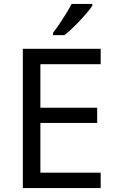

<svg xmlns="http://www.w3.org/2000/svg" viewBox="-20 -964 596 984"><path d="M496 0H97V-714H496V-635H187V-412H478V-334H187V-79H496ZM453 -934Q441 -916 416 -887.5Q391 -859 362.5 -830.5Q334 -802 310 -784H252V-796Q267 -815 284.5 -841Q302 -867 319 -894.5Q336 -922 347 -944H453Z"/></svg>

Font: Noto Sans Gunjala Gondi Semibold
Style: Regular
Weight: 600
Designer: Ek Type
Foundry: Ek Type
Version: Version 1.004; ttfautohint (v1.8.4.7-5d5b)